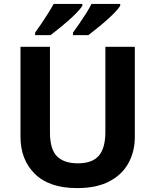

<svg xmlns="http://www.w3.org/2000/svg" viewBox="-20 -954 796 984"><path d="M671 -252Q671 -178 638.5 -118.5Q606 -59 540.5 -24.5Q475 10 375 10Q233 10 159 -62.5Q85 -135 85 -254V-714H236V-277Q236 -189 272 -153Q308 -117 379 -117Q453 -117 486.5 -156Q520 -195 520 -278V-714H671ZM596 -924Q588 -911 569 -891Q550 -871 525 -849Q500 -827 475.5 -807.5Q451 -788 433 -774H354V-787Q368 -806 386 -832Q404 -858 421 -885Q438 -912 449 -934H596ZM402 -924Q394 -911 375 -891Q356 -871 331 -849Q306 -827 281.5 -807.5Q257 -788 239 -774H160V-787Q174 -806 191.5 -832Q209 -858 226 -885Q243 -912 255 -934H402Z"/></svg>

Font: Noto Sans Bamum
Style: Regular
Weight: 400
Designer: Monotype Design Team
Foundry: Monotype Imaging Inc.
Version: Version 2.001